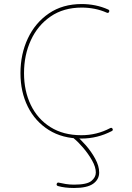

<svg xmlns="http://www.w3.org/2000/svg" viewBox="-20 -686 656 952"><path d="M521 -627.4Q517.6 -619.6 509.8 -623Q480 -636.2 448.7 -642.3Q417.5 -648.4 385.3 -648.4Q295.4 -648.4 231.2 -604.5Q167 -560.5 133.1 -486.8Q99.1 -413.1 99.1 -323.2Q99.1 -234.9 132.8 -165.3Q166.5 -95.7 230.2 -55.7Q293.9 -15.6 383.3 -15.6Q460 -15.6 526.4 -50.8Q534.2 -54.7 538.1 -47.4Q542 -40 534.2 -36.1Q462.9 1 383.3 1Q289.6 1 221.9 -41.5Q154.3 -84 117.9 -157.2Q81.5 -230.5 81.5 -323.2Q81.5 -417.5 117.9 -495.1Q154.3 -572.8 222.4 -619.4Q290.5 -666 385.3 -666Q418.9 -666 452.1 -659.4Q485.4 -652.8 516.6 -638.7Q524.4 -635.3 521 -627.4ZM344.2 -12.2Q350.1 -19 356.4 -13.7Q378.9 3.9 405.8 34.7Q432.6 65.4 452.1 101.1Q471.7 136.7 471.7 169.4Q471.7 203.6 442.1 224.9Q412.6 246.1 347.2 246.1Q300.3 246.1 267.1 236.3Q258.8 233.4 261.2 225.6Q264.2 217.3 272 219.7Q285.6 223.1 305.7 226.3Q325.7 229.5 347.2 229.5Q410.6 229.5 432.9 211.4Q455.1 193.4 455.1 169.4Q455.1 142.1 436.5 109.4Q418 76.7 392.6 46.9Q367.2 17.1 345.7 0Q338.9 -5.9 344.2 -12.2Z"/></svg>

Font: Mikhak-FD Thin
Style: Regular
Weight: 100
Designer: Amin Abedi
Version: Version 3.2